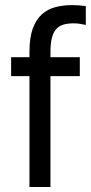

<svg xmlns="http://www.w3.org/2000/svg" viewBox="-20 -747 363 767"><path d="M322.8 -647.5Q310.1 -649.9 298.6 -651.9Q287.1 -653.8 274.4 -653.8Q252.4 -653.8 235.1 -649.2Q217.8 -644.5 205.8 -632.1Q193.8 -619.6 187.7 -597.2Q181.6 -574.7 181.6 -539.6V-518.6H298.8V-442.9H181.6V0H97.7V-442.9H24.4V-518.6H97.7V-539.6Q97.7 -596.2 110.8 -632.6Q124 -668.9 147.2 -689.7Q170.4 -710.4 201.4 -718.5Q232.4 -726.6 268.1 -726.6Q280.8 -726.6 294.9 -725.6Q309.1 -724.6 322.8 -722.7Z"/></svg>

Font: Arian AMU
Style: Regular
Weight: 400
Designer: Ruben Hakobyan (Tarumian)
Foundry: Ruben Hakobyan (Tarumian)
Version: Version 4.003